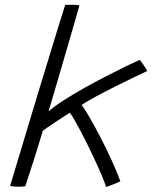

<svg xmlns="http://www.w3.org/2000/svg" viewBox="-20 -744 620 783"><path d="M413 18.5Q406 -3 392 -35.5Q378 -68 360.5 -105.2Q343 -142.5 324.8 -178.2Q306.5 -214 290.8 -242.2Q275 -270.5 265 -284.5Q256 -279 239.5 -268.2Q223 -257.5 205.2 -245.8Q187.5 -234 173.2 -224.2Q159 -214.5 154.5 -210.5Q148 -189 137.8 -155.2Q127.5 -121.5 116.2 -86.2Q105 -51 95.8 -23Q86.5 5 83 15.5Q77 16.5 69.5 17Q62 17.5 53.5 17.5Q38 17.5 21 14.5Q26 -1.5 38.2 -42.5Q50.5 -83.5 68 -141.2Q85.5 -199 105.5 -266Q125.5 -333 146.5 -401.5Q167.5 -470 186.8 -533Q206 -596 221.2 -645.8Q236.5 -695.5 246 -724Q258.5 -724.5 274.5 -724.5Q294 -724.5 304 -722Q289.5 -671.5 272 -610.8Q254.5 -550 236.5 -488.8Q218.5 -427.5 203.2 -375.2Q188 -323 178 -289.5Q201.5 -310.5 239.8 -335Q278 -359.5 322.5 -384.5Q367 -409.5 411.2 -432.2Q455.5 -455 491.8 -472.8Q528 -490.5 549.5 -500Q556.5 -492.5 567 -476.8Q577.5 -461 580.5 -454.5Q563 -446.5 527.8 -429.5Q492.5 -412.5 451 -391.8Q409.5 -371 372 -350.8Q334.5 -330.5 312.5 -316Q321.5 -305.5 341.5 -271.8Q361.5 -238 386 -191.2Q410.5 -144.5 433.2 -95Q456 -45.5 471 -4.5Q467 -2.5 455.5 2.2Q444 7 431.8 11.8Q419.5 16.5 413 18.5Z"/></svg>

Font: Grandstander ExtraLight
Style: Italic
Weight: 200
Italic angle: -15°
Designer: Tyler Finck
Foundry: Etcetera Type Co
Version: Version 1.200; ttfautohint (v1.8.3)